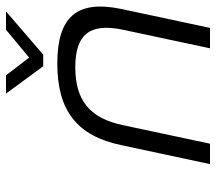

<svg xmlns="http://www.w3.org/2000/svg" viewBox="-60 -660 720 640"><g transform="rotate(-90 300.0 -340.0)"><path d="M136 -295 73 0H141L203 -291C226 -401 286 -449 396 -449C505 -449 544 -401 521 -291L459 0H527L590 -295C621 -444 564 -509 408 -509C252 -509 167 -444 136 -295ZM308 -680 399 -556H438L582 -680H521L428 -603L369 -680Z"/></g></svg>

Font: LT Wave Mono Light
Style: Italic
Weight: 300
Designer: Daniel Lyons
Version: Version 2.5 (Glyphs App)